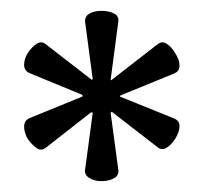

<svg xmlns="http://www.w3.org/2000/svg" viewBox="-20 -687 376 354"><path d="M167 -353Q154 -353 144.5 -359Q135 -365 137 -375L151 -479L148 -480L65 -415Q56 -408 47.5 -414Q39 -420 31 -431Q24 -444 24.5 -454.5Q25 -465 34 -469L132 -509V-512L35 -552Q25 -556 24.5 -566.5Q24 -577 31 -589Q39 -601 48 -606.5Q57 -612 65 -605L149 -540L151 -541L137 -646Q136 -657 145 -662Q154 -667 167 -667Q181 -667 190.5 -662Q200 -657 198 -646L184 -540L185 -539L270 -605Q278 -612 287 -606.5Q296 -601 303 -589Q311 -577 311 -566Q311 -555 300 -551L202 -511L201 -509L300 -469Q311 -465 311 -454.5Q311 -444 303 -431Q296 -420 287 -414.5Q278 -409 270 -416L186 -481L184 -479L198 -375Q200 -364 190.5 -358.5Q181 -353 167 -353Z"/></svg>

Font: Frank Ruhl Libre Light
Style: Regular
Weight: 300
Designer: Yanek Iontef
Foundry: Fontef
Version: Version 6.003;gftools[0.9.30]